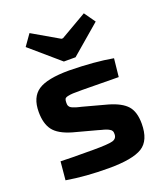

<svg xmlns="http://www.w3.org/2000/svg" viewBox="-139 -839 805 943"><g transform="rotate(-20 263.5 -367.5)"><path d="M452 -688 299 -557H238L86 -688L127 -746L265 -666H273L411 -746ZM280 -183 157 -216Q89 -236 63 -270.5Q37 -305 37 -366Q37 -443 84.5 -475Q132 -507 247 -507Q380 -505 475 -488L465 -393Q339 -395 275 -395Q240 -395 226.5 -394.5Q213 -394 199.5 -391Q186 -388 183 -381.5Q180 -375 180 -362Q180 -357 180.5 -353Q181 -349 183 -345.5Q185 -342 186.5 -340Q188 -338 192 -335.5Q196 -333 198.5 -332Q201 -331 207.5 -328.5Q214 -326 217.5 -325Q221 -324 230.5 -321.5Q240 -319 245 -318L371 -284Q437 -265 465 -233.5Q493 -202 493 -140Q493 -52 442 -20.5Q391 11 267 11Q147 11 46 -6L55 -102Q91 -100 226 -100Q303 -100 326.5 -106.5Q350 -113 350 -137Q350 -142 349.5 -146Q349 -150 347 -153.5Q345 -157 343 -159Q341 -161 336.5 -163.5Q332 -166 329.5 -167.5Q327 -169 320 -171.5Q313 -174 309 -175Q305 -176 295.5 -178.5Q286 -181 280 -183Z"/></g></svg>

Font: Exo 2.0
Style: Bold
Weight: 700
Designer: Natanael Gama
Version: Version 1.001;PS 001.001;hotconv 1.0.70;makeotf.lib2.5.58329